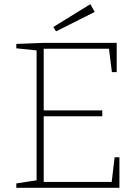

<svg xmlns="http://www.w3.org/2000/svg" viewBox="-20 -898 671 918"><path d="M514 -28 528 -146H551V0H58V-21L155 -36V-657L58 -667V-688L189 -693H538V-553H515L501 -665H189V-370H469V-342H189V-28ZM433 -841 248 -748 235 -769 412 -878Z"/></svg>

Font: Bitter Pro ExtraLight
Style: Regular
Weight: 275
Designer: Sol Matas, and Bitter project Authors
Foundry: Sol Matas
Version: Version 1.010